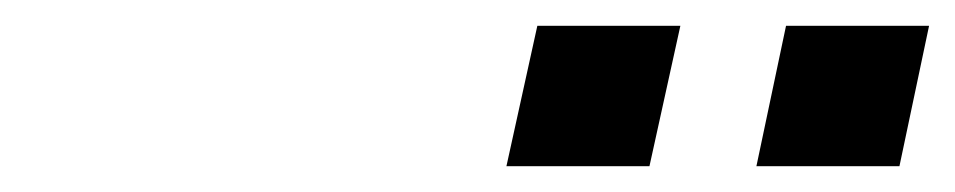

<svg xmlns="http://www.w3.org/2000/svg" viewBox="-20 -775 741 149"><path d="M590 -755H701L678 -646H567ZM397 -755H508L484 -646H373Z"/></svg>

Font: Azeret Mono
Style: Italic
Weight: 400
Italic angle: -12°
Designer: Martin Vácha
Foundry: Displaay
Version: Version 1.000; Glyphs 3.0.3, build 3074